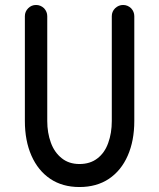

<svg xmlns="http://www.w3.org/2000/svg" viewBox="-20 -737 640 772"><path d="M299.5 15Q231 15 182 -18Q133 -51 106.5 -111Q80 -171 80 -250.5V-672Q80 -690.5 93.5 -704Q106.5 -717 125 -717Q143 -717 157 -704Q170 -690 170 -672V-250.5Q170 -203 184.5 -163.5Q198.5 -124.5 228 -101Q257 -77.5 299.5 -77.5Q342.5 -77.5 371.5 -100Q401 -122.5 415 -162Q429.5 -201.5 429.5 -250.5V-672Q429.5 -690.5 443 -704Q457 -717 475 -717Q493 -717 507 -704Q520 -690 520 -672V-250.5Q520 -171 493.5 -111Q467.5 -51.5 418 -18Q368.5 15 299.5 15Z"/></svg>

Font: Maple Mono SC NF
Style: Regular
Weight: 400
Designer: subframe7536
Version: Version 4.2; ttfautohint (v1.8.4.7-5d5b-dirty);Nerd Fonts 6.